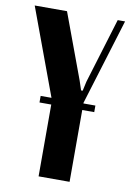

<svg xmlns="http://www.w3.org/2000/svg" viewBox="-91 -750 545 801"><g transform="rotate(10 181.5 -349.5)"><path d="M127 -699.2 229 -423.8 242.2 -383.8H249L257.8 -423.8L341.8 -699.2H373L261.2 -335V-332H312V-304.2H261.2V0H129.9V-304.2H80.1V-332H126L-9.8 -699.2Z"/></g></svg>

Font: Moniqa Black Heading
Style: Regular
Weight: 900
Designer: Rajesh Rajput
Foundry: Rajesh Rajput
Version: Version 1.000